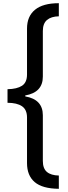

<svg xmlns="http://www.w3.org/2000/svg" viewBox="-20 -813 424 1201"><path d="M348 368Q245 367 197 326Q149 285 149 207V-78Q149 -127 117.5 -148.5Q86 -170 27 -170V-255Q86 -256 117.5 -276.5Q149 -297 149 -347V-634Q149 -711 199 -752Q249 -793 348 -793V-711Q300 -710 274 -688Q248 -666 248 -619V-334Q248 -235 138 -216V-210Q248 -191 248 -92V194Q248 241 273.5 262.5Q299 284 348 285Z"/></svg>

Font: Noto Sans Kannada Medium
Style: Regular
Weight: 500
Designer: Jelle Bosma - Monotype Design Team
Foundry: Monotype Imaging Inc.
Version: Version 2.005; ttfautohint (v1.8.4.7-5d5b)